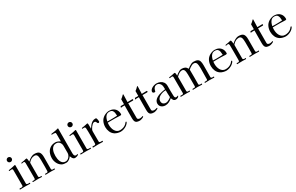

<svg xmlns="http://www.w3.org/2000/svg" viewBox="262 -2552 6693 4335"><g transform="rotate(-30 3608.5 -384.0)"><path d="M317 -15Q317 -10 314 -5.5Q311 -1 306 -1Q278 -1 250.5 -2.5Q223 -4 194 -4H167Q137 -4 107.5 -2.5Q78 -1 49 -1Q45 -1 43.5 -6Q42 -11 42 -14Q42 -19 43 -21.5Q44 -24 49 -25Q54 -27 60.5 -26.5Q67 -26 73 -26Q80 -26 86 -25.5Q92 -25 99 -25Q113 -25 124.5 -31.5Q136 -38 136 -54V-454Q136 -471 130 -480.5Q124 -490 105 -490Q91 -490 76.5 -488.5Q62 -487 48 -485Q40 -485 40 -494Q40 -504 48 -507Q60 -511 73.5 -512.5Q87 -514 99 -516Q127 -521 155 -527Q183 -533 210 -540Q213 -541 218 -541Q229 -541 229 -529Q229 -411 228.5 -292Q228 -173 228 -54Q228 -38 242.5 -31.5Q257 -25 270 -25Q280 -25 290.5 -26Q301 -27 311 -27Q315 -27 316 -22Q317 -17 317 -15ZM236 -707Q236 -682 218 -664.5Q200 -647 175 -647Q150 -647 132 -664.5Q114 -682 114 -707Q114 -732 132 -749.5Q150 -767 175 -767Q200 -767 218 -749.5Q236 -732 236 -707Z M961 -15Q961 -2 946 -2Q924 -2 901 -3.5Q878 -5 855 -5Q821 -5 785.5 -3.5Q750 -2 715 -2Q711 -2 710 -8.5Q709 -15 709 -19Q709 -27 719 -27Q729 -27 735 -27Q740 -27 745.5 -26.5Q751 -26 756 -26Q785 -26 788 -55Q791 -114 790.5 -174Q790 -234 790 -293Q790 -304 790 -315.5Q790 -327 790 -338Q789 -361 787 -394.5Q785 -428 778 -449Q762 -501 708 -501Q659 -501 618 -476Q577 -451 547 -413Q546 -340 546 -268Q546 -196 546 -124V-55Q546 -40 559 -33Q572 -26 585 -26Q593 -26 600.5 -27.5Q608 -29 615 -29Q619 -29 620 -24Q621 -19 621 -16Q621 -12 618.5 -7Q616 -2 610 -2Q588 -2 566.5 -3.5Q545 -5 523 -5Q489 -5 455 -3.5Q421 -2 386 -2Q381 -2 380.5 -8.5Q380 -15 380 -19Q380 -27 389 -27Q398 -27 403 -27Q408 -27 413 -26.5Q418 -26 423 -26Q452 -26 455 -55Q456 -69 456 -83Q456 -97 456 -111Q456 -197 456 -283.5Q456 -370 455 -456Q455 -470 449 -484Q443 -498 426 -498Q413 -498 401 -494Q389 -490 376 -490Q369 -490 369 -500Q369 -502 369.5 -504.5Q370 -507 371 -508Q372 -509 374 -509.5Q376 -510 377 -511Q395 -516 414.5 -518Q434 -520 452 -524Q469 -527 485 -532.5Q501 -538 517 -538Q524 -538 528 -531Q533 -522 536 -505.5Q539 -489 540.5 -472Q542 -455 542 -444Q564 -466 594.5 -487.5Q625 -509 658.5 -523.5Q692 -538 724 -538Q816 -538 848.5 -497.5Q881 -457 881 -370Q881 -292 880.5 -214Q880 -136 880 -58Q880 -39 891.5 -32.5Q903 -26 919 -26Q927 -26 935 -27.5Q943 -29 950 -29Q956 -29 958.5 -24.5Q961 -20 961 -15Z M1390 -367Q1390 -401 1376 -431Q1362 -461 1336 -480Q1310 -499 1273 -499Q1225 -499 1194.5 -476Q1164 -453 1146.5 -416.5Q1129 -380 1122.5 -338Q1116 -296 1116 -258Q1116 -224 1122 -185Q1128 -146 1143.5 -112Q1159 -78 1187 -56.5Q1215 -35 1258 -35Q1294 -35 1324 -57.5Q1354 -80 1372 -114Q1390 -148 1390 -181ZM1576 -40Q1576 -35 1571 -30Q1566 -25 1562 -22Q1549 -12 1524.5 -5Q1500 2 1483 2Q1457 2 1440 -13Q1423 -28 1412.5 -50Q1402 -72 1394 -93Q1372 -58 1334 -30.5Q1296 -3 1253 -3Q1224 -3 1193.5 -7.5Q1163 -12 1137 -28Q1080 -64 1050.5 -125.5Q1021 -187 1021 -252Q1021 -330 1049 -392.5Q1077 -455 1132.5 -491.5Q1188 -528 1270 -528Q1288 -528 1310 -521Q1332 -514 1353.5 -503.5Q1375 -493 1388 -482V-676Q1388 -708 1371.5 -712.5Q1355 -717 1328 -717Q1319 -717 1310 -716.5Q1301 -716 1292 -716Q1288 -716 1284.5 -719Q1281 -722 1281 -726Q1281 -733 1286 -735Q1288 -737 1290.5 -737Q1293 -737 1296 -738Q1317 -742 1338.5 -744.5Q1360 -747 1382 -751Q1404 -755 1425 -759.5Q1446 -764 1467 -770Q1468 -770 1470.5 -771Q1473 -772 1474 -772Q1479 -772 1480 -768Q1481 -764 1481 -760Q1481 -636 1480 -513Q1479 -390 1479 -266V-117Q1479 -100 1483 -82Q1487 -64 1498.5 -52Q1510 -40 1531 -40Q1541 -40 1550 -44Q1559 -48 1569 -48Q1576 -48 1576 -40Z M1899 -15Q1899 -10 1896 -5.5Q1893 -1 1888 -1Q1860 -1 1832.5 -2.5Q1805 -4 1776 -4H1749Q1719 -4 1689.5 -2.5Q1660 -1 1631 -1Q1627 -1 1625.5 -6Q1624 -11 1624 -14Q1624 -19 1625 -21.5Q1626 -24 1631 -25Q1636 -27 1642.5 -26.5Q1649 -26 1655 -26Q1662 -26 1668 -25.5Q1674 -25 1681 -25Q1695 -25 1706.5 -31.5Q1718 -38 1718 -54V-454Q1718 -471 1712 -480.5Q1706 -490 1687 -490Q1673 -490 1658.5 -488.5Q1644 -487 1630 -485Q1622 -485 1622 -494Q1622 -504 1630 -507Q1642 -511 1655.5 -512.5Q1669 -514 1681 -516Q1709 -521 1737 -527Q1765 -533 1792 -540Q1795 -541 1800 -541Q1811 -541 1811 -529Q1811 -411 1810.5 -292Q1810 -173 1810 -54Q1810 -38 1824.5 -31.5Q1839 -25 1852 -25Q1862 -25 1872.5 -26Q1883 -27 1893 -27Q1897 -27 1898 -22Q1899 -17 1899 -15ZM1818 -707Q1818 -682 1800 -664.5Q1782 -647 1757 -647Q1732 -647 1714 -664.5Q1696 -682 1696 -707Q1696 -732 1714 -749.5Q1732 -767 1757 -767Q1782 -767 1800 -749.5Q1818 -732 1818 -707Z M2361 -445Q2361 -435 2353.5 -426.5Q2346 -418 2335 -418Q2320 -418 2313.5 -428Q2307 -438 2302.5 -451Q2298 -464 2289 -474Q2280 -484 2259 -484Q2255 -484 2251.5 -484Q2248 -484 2244 -483Q2227 -480 2207 -462Q2187 -444 2168.5 -419.5Q2150 -395 2138 -371Q2126 -347 2125 -331Q2124 -315 2124 -299.5Q2124 -284 2124 -269Q2124 -215 2124.5 -161Q2125 -107 2125 -54Q2125 -39 2137.5 -32.5Q2150 -26 2163 -26Q2173 -26 2183 -27Q2193 -28 2203 -28Q2208 -28 2210 -23.5Q2212 -19 2212 -15Q2212 1 2196 1Q2166 1 2136 -0.5Q2106 -2 2076 -2Q2045 -2 2013.5 0Q1982 2 1950 2Q1946 2 1944.5 -4Q1943 -10 1943 -14Q1943 -24 1951 -25Q1962 -27 1974 -26Q1986 -25 1996 -25Q2011 -25 2020.5 -31.5Q2030 -38 2031 -54Q2033 -86 2033.5 -119Q2034 -152 2034 -185V-282Q2033 -325 2033.5 -367.5Q2034 -410 2030 -452Q2029 -472 2019 -480.5Q2009 -489 1989 -489Q1981 -489 1972.5 -487.5Q1964 -486 1955 -486Q1947 -486 1947 -498Q1947 -505 1954 -508Q1964 -511 1975 -512.5Q1986 -514 1996 -515Q2023 -520 2050 -525Q2077 -530 2104 -537Q2113 -534 2117 -526Q2119 -522 2120 -504Q2121 -486 2121 -462.5Q2121 -439 2121 -418.5Q2121 -398 2121 -390Q2143 -425 2171 -460Q2199 -495 2235 -518Q2271 -541 2316 -541Q2340 -541 2347 -526Q2354 -511 2356 -491Q2358 -480 2359.5 -468Q2361 -456 2361 -445Z M2778 -351Q2777 -392 2771 -429.5Q2765 -467 2742 -491.5Q2719 -516 2667 -516Q2620 -516 2590.5 -490.5Q2561 -465 2545 -426.5Q2529 -388 2521 -348Q2546 -347 2570 -346.5Q2594 -346 2618 -346Q2658 -346 2698 -347.5Q2738 -349 2778 -351ZM2893 -122Q2893 -117 2891 -116Q2888 -106 2876.5 -92Q2865 -78 2851 -65.5Q2837 -53 2828 -47Q2795 -24 2753.5 -10Q2712 4 2671 4Q2637 4 2595.5 -7Q2554 -18 2525 -37Q2469 -74 2443 -134Q2417 -194 2417 -259Q2417 -333 2446 -396Q2475 -459 2539 -498Q2568 -515 2604 -526.5Q2640 -538 2673 -538Q2732 -538 2777 -514Q2822 -490 2847.5 -446.5Q2873 -403 2873 -343Q2873 -326 2865.5 -321Q2858 -316 2843 -316Q2823 -316 2803 -317Q2783 -318 2763 -319Q2735 -321 2707.5 -321Q2680 -321 2652 -321Q2618 -321 2584 -321Q2550 -321 2516 -319Q2515 -303 2514 -288Q2513 -273 2513 -257Q2513 -220 2522 -180.5Q2531 -141 2551 -107.5Q2571 -74 2602 -53.5Q2633 -33 2677 -33Q2722 -33 2763 -47Q2804 -61 2838 -92Q2847 -101 2854.5 -111.5Q2862 -122 2871 -130Q2876 -135 2882 -135Q2887 -135 2890 -131Q2893 -127 2893 -122Z M3279 -46Q3279 -37 3265.5 -28Q3252 -19 3233 -12Q3214 -5 3196.5 -1Q3179 3 3171 3Q3119 3 3090.5 -10Q3062 -23 3050.5 -53Q3039 -83 3039 -134Q3039 -217 3039.5 -300.5Q3040 -384 3041 -467H2969Q2962 -467 2957.5 -463.5Q2953 -460 2948 -460Q2943 -460 2943 -467Q2943 -471 2948.5 -483Q2954 -495 2956 -499Q2959 -498 2965 -498H3043L3044 -625Q3067 -640 3086 -658.5Q3105 -677 3124 -696Q3126 -698 3128 -699.5Q3130 -701 3132 -701Q3141 -701 3141 -694L3135 -499Q3167 -499 3198.5 -500Q3230 -501 3261 -501Q3274 -501 3274 -486Q3274 -467 3257 -467H3135Q3135 -391 3134.5 -314.5Q3134 -238 3134 -161V-84Q3134 -59 3155 -49.5Q3176 -40 3196 -40Q3224 -40 3251 -49Q3254 -51 3260 -53Q3266 -55 3269 -55Q3279 -55 3279 -46Z M3651 -46Q3651 -37 3637.5 -28Q3624 -19 3605 -12Q3586 -5 3568.5 -1Q3551 3 3543 3Q3491 3 3462.5 -10Q3434 -23 3422.5 -53Q3411 -83 3411 -134Q3411 -217 3411.5 -300.5Q3412 -384 3413 -467H3341Q3334 -467 3329.5 -463.5Q3325 -460 3320 -460Q3315 -460 3315 -467Q3315 -471 3320.5 -483Q3326 -495 3328 -499Q3331 -498 3337 -498H3415L3416 -625Q3439 -640 3458 -658.5Q3477 -677 3496 -696Q3498 -698 3500 -699.5Q3502 -701 3504 -701Q3513 -701 3513 -694L3507 -499Q3539 -499 3570.5 -500Q3602 -501 3633 -501Q3646 -501 3646 -486Q3646 -467 3629 -467H3507Q3507 -391 3506.5 -314.5Q3506 -238 3506 -161V-84Q3506 -59 3527 -49.5Q3548 -40 3568 -40Q3596 -40 3623 -49Q3626 -51 3632 -53Q3638 -55 3641 -55Q3651 -55 3651 -46Z M4021 -117Q4017 -162 4016.5 -207.5Q4016 -253 4015 -299H4001Q3970 -299 3932.5 -289.5Q3895 -280 3861 -261Q3827 -242 3805.5 -213.5Q3784 -185 3784 -148Q3784 -100 3811 -75.5Q3838 -51 3884 -51Q3906 -51 3932 -61.5Q3958 -72 3982 -87Q4006 -102 4021 -117ZM4196 -53Q4196 -49 4195 -47Q4185 -25 4161.5 -13.5Q4138 -2 4115 -2Q4073 -2 4054.5 -26.5Q4036 -51 4025 -87Q3987 -52 3941 -28.5Q3895 -5 3842 -5Q3805 -5 3772.5 -19.5Q3740 -34 3720 -62Q3700 -90 3700 -130Q3700 -172 3721.5 -202.5Q3743 -233 3776.5 -254.5Q3810 -276 3848.5 -289.5Q3887 -303 3921 -310Q3944 -315 3968 -319Q3992 -323 4015 -327Q4015 -355 4012.5 -392Q4010 -429 3997 -453Q3984 -476 3962 -494Q3940 -512 3913 -512Q3867 -512 3841 -488Q3815 -464 3804 -420Q3803 -415 3802.5 -409.5Q3802 -404 3801 -399Q3800 -393 3793.5 -388.5Q3787 -384 3780 -384Q3761 -384 3745.5 -393Q3730 -402 3730 -423Q3730 -435 3734 -444Q3747 -475 3776 -495.5Q3805 -516 3840.5 -527Q3876 -538 3907 -538Q3961 -538 4005 -518Q4049 -498 4075.5 -459.5Q4102 -421 4102 -363Q4102 -298 4101.5 -232Q4101 -166 4105 -100Q4106 -78 4114 -61.5Q4122 -45 4147 -45Q4160 -45 4174.5 -51.5Q4189 -58 4193 -58Q4196 -58 4196 -53Z M5114 -13Q5114 1 5103 1Q5075 1 5046 -1Q5017 -3 4988 -3Q4959 -3 4929.5 -1Q4900 1 4871 1Q4867 1 4865.5 -4Q4864 -9 4864 -12Q4864 -21 4873.5 -23Q4883 -25 4894.5 -24Q4906 -23 4912 -23Q4926 -23 4935 -30Q4944 -37 4944 -51Q4944 -118 4945.5 -184Q4947 -250 4947 -316Q4947 -327 4947 -338Q4947 -349 4946 -360Q4945 -384 4943.5 -409.5Q4942 -435 4935 -457.5Q4928 -480 4911 -494Q4894 -508 4862 -508Q4839 -508 4811.5 -494.5Q4784 -481 4759 -463Q4734 -445 4717 -429Q4719 -415 4719 -400.5Q4719 -386 4719 -372Q4719 -343 4719.5 -313.5Q4720 -284 4720 -255Q4720 -204 4719.5 -153Q4719 -102 4719 -51Q4719 -36 4732 -30Q4745 -24 4758 -24Q4766 -24 4774.5 -25Q4783 -26 4790 -26Q4795 -26 4796.5 -21Q4798 -16 4798 -13Q4798 -8 4795 -3.5Q4792 1 4786 1Q4758 1 4729.5 -1Q4701 -3 4672 -3Q4644 -3 4615 -1Q4586 1 4557 1Q4553 1 4551 -4Q4549 -9 4549 -12Q4549 -20 4557 -23Q4565 -25 4576.5 -24Q4588 -23 4596 -23Q4610 -23 4619.5 -29.5Q4629 -36 4629 -51V-306Q4629 -327 4628.5 -358Q4628 -389 4624.5 -419.5Q4621 -450 4613 -468Q4606 -486 4589.5 -496Q4573 -506 4553 -506Q4527 -506 4500 -493Q4473 -480 4449 -461Q4425 -442 4408 -423V-52Q4408 -37 4419 -30.5Q4430 -24 4443 -24Q4451 -24 4459 -25.5Q4467 -27 4474 -27Q4478 -27 4479 -21.5Q4480 -16 4480 -14Q4480 -9 4477.5 -4.5Q4475 0 4469 0Q4450 0 4431 -1.5Q4412 -3 4393 -3Q4355 -3 4317 -1.5Q4279 0 4241 0Q4237 0 4235 -5Q4233 -10 4233 -13Q4233 -25 4243 -25Q4254 -25 4264 -24.5Q4274 -24 4284 -24Q4298 -24 4308 -30.5Q4318 -37 4318 -52Q4318 -153 4317.5 -254.5Q4317 -356 4317 -457Q4317 -468 4315 -479Q4313 -490 4302 -494Q4295 -497 4287 -497Q4274 -497 4261 -493.5Q4248 -490 4234 -490Q4225 -490 4225 -502Q4225 -510 4231 -512Q4236 -514 4242.5 -514.5Q4249 -515 4255 -516Q4278 -519 4301.5 -523.5Q4325 -528 4347 -533Q4355 -535 4364 -537Q4373 -539 4382 -539Q4394 -539 4398.5 -521.5Q4403 -504 4403.5 -484Q4404 -464 4404 -455Q4425 -473 4451 -492.5Q4477 -512 4506 -526Q4535 -540 4564 -540Q4615 -540 4650 -523Q4685 -506 4710 -459Q4732 -478 4760 -497.5Q4788 -517 4818.5 -530.5Q4849 -544 4879 -544Q4945 -544 4979.5 -525Q5014 -506 5026.5 -466.5Q5039 -427 5039 -365Q5039 -287 5038 -208.5Q5037 -130 5037 -51Q5037 -36 5050.5 -30Q5064 -24 5077 -24Q5085 -24 5092.5 -25Q5100 -26 5107 -26Q5111 -26 5112.5 -21Q5114 -16 5114 -13Z M5531 -351Q5530 -392 5524 -429.5Q5518 -467 5495 -491.5Q5472 -516 5420 -516Q5373 -516 5343.5 -490.5Q5314 -465 5298 -426.5Q5282 -388 5274 -348Q5299 -347 5323 -346.5Q5347 -346 5371 -346Q5411 -346 5451 -347.5Q5491 -349 5531 -351ZM5646 -122Q5646 -117 5644 -116Q5641 -106 5629.5 -92Q5618 -78 5604 -65.5Q5590 -53 5581 -47Q5548 -24 5506.5 -10Q5465 4 5424 4Q5390 4 5348.5 -7Q5307 -18 5278 -37Q5222 -74 5196 -134Q5170 -194 5170 -259Q5170 -333 5199 -396Q5228 -459 5292 -498Q5321 -515 5357 -526.5Q5393 -538 5426 -538Q5485 -538 5530 -514Q5575 -490 5600.5 -446.5Q5626 -403 5626 -343Q5626 -326 5618.5 -321Q5611 -316 5596 -316Q5576 -316 5556 -317Q5536 -318 5516 -319Q5488 -321 5460.5 -321Q5433 -321 5405 -321Q5371 -321 5337 -321Q5303 -321 5269 -319Q5268 -303 5267 -288Q5266 -273 5266 -257Q5266 -220 5275 -180.5Q5284 -141 5304 -107.5Q5324 -74 5355 -53.5Q5386 -33 5430 -33Q5475 -33 5516 -47Q5557 -61 5591 -92Q5600 -101 5607.5 -111.5Q5615 -122 5624 -130Q5629 -135 5635 -135Q5640 -135 5643 -131Q5646 -127 5646 -122Z M6285 -15Q6285 -2 6270 -2Q6248 -2 6225 -3.5Q6202 -5 6179 -5Q6145 -5 6109.5 -3.5Q6074 -2 6039 -2Q6035 -2 6034 -8.5Q6033 -15 6033 -19Q6033 -27 6043 -27Q6053 -27 6059 -27Q6064 -27 6069.5 -26.5Q6075 -26 6080 -26Q6109 -26 6112 -55Q6115 -114 6114.5 -174Q6114 -234 6114 -293Q6114 -304 6114 -315.5Q6114 -327 6114 -338Q6113 -361 6111 -394.5Q6109 -428 6102 -449Q6086 -501 6032 -501Q5983 -501 5942 -476Q5901 -451 5871 -413Q5870 -340 5870 -268Q5870 -196 5870 -124V-55Q5870 -40 5883 -33Q5896 -26 5909 -26Q5917 -26 5924.5 -27.5Q5932 -29 5939 -29Q5943 -29 5944 -24Q5945 -19 5945 -16Q5945 -12 5942.5 -7Q5940 -2 5934 -2Q5912 -2 5890.5 -3.5Q5869 -5 5847 -5Q5813 -5 5779 -3.5Q5745 -2 5710 -2Q5705 -2 5704.5 -8.5Q5704 -15 5704 -19Q5704 -27 5713 -27Q5722 -27 5727 -27Q5732 -27 5737 -26.5Q5742 -26 5747 -26Q5776 -26 5779 -55Q5780 -69 5780 -83Q5780 -97 5780 -111Q5780 -197 5780 -283.5Q5780 -370 5779 -456Q5779 -470 5773 -484Q5767 -498 5750 -498Q5737 -498 5725 -494Q5713 -490 5700 -490Q5693 -490 5693 -500Q5693 -502 5693.5 -504.5Q5694 -507 5695 -508Q5696 -509 5698 -509.5Q5700 -510 5701 -511Q5719 -516 5738.5 -518Q5758 -520 5776 -524Q5793 -527 5809 -532.5Q5825 -538 5841 -538Q5848 -538 5852 -531Q5857 -522 5860 -505.5Q5863 -489 5864.5 -472Q5866 -455 5866 -444Q5888 -466 5918.5 -487.5Q5949 -509 5982.5 -523.5Q6016 -538 6048 -538Q6140 -538 6172.5 -497.5Q6205 -457 6205 -370Q6205 -292 6204.5 -214Q6204 -136 6204 -58Q6204 -39 6215.5 -32.5Q6227 -26 6243 -26Q6251 -26 6259 -27.5Q6267 -29 6274 -29Q6280 -29 6282.5 -24.5Q6285 -20 6285 -15Z M6664 -46Q6664 -37 6650.5 -28Q6637 -19 6618 -12Q6599 -5 6581.5 -1Q6564 3 6556 3Q6504 3 6475.5 -10Q6447 -23 6435.5 -53Q6424 -83 6424 -134Q6424 -217 6424.5 -300.5Q6425 -384 6426 -467H6354Q6347 -467 6342.5 -463.5Q6338 -460 6333 -460Q6328 -460 6328 -467Q6328 -471 6333.5 -483Q6339 -495 6341 -499Q6344 -498 6350 -498H6428L6429 -625Q6452 -640 6471 -658.5Q6490 -677 6509 -696Q6511 -698 6513 -699.5Q6515 -701 6517 -701Q6526 -701 6526 -694L6520 -499Q6552 -499 6583.5 -500Q6615 -501 6646 -501Q6659 -501 6659 -486Q6659 -467 6642 -467H6520Q6520 -391 6519.5 -314.5Q6519 -238 6519 -161V-84Q6519 -59 6540 -49.5Q6561 -40 6581 -40Q6609 -40 6636 -49Q6639 -51 6645 -53Q6651 -55 6654 -55Q6664 -55 6664 -46Z M7080 -351Q7079 -392 7073 -429.5Q7067 -467 7044 -491.5Q7021 -516 6969 -516Q6922 -516 6892.5 -490.5Q6863 -465 6847 -426.5Q6831 -388 6823 -348Q6848 -347 6872 -346.5Q6896 -346 6920 -346Q6960 -346 7000 -347.5Q7040 -349 7080 -351ZM7195 -122Q7195 -117 7193 -116Q7190 -106 7178.5 -92Q7167 -78 7153 -65.5Q7139 -53 7130 -47Q7097 -24 7055.5 -10Q7014 4 6973 4Q6939 4 6897.5 -7Q6856 -18 6827 -37Q6771 -74 6745 -134Q6719 -194 6719 -259Q6719 -333 6748 -396Q6777 -459 6841 -498Q6870 -515 6906 -526.5Q6942 -538 6975 -538Q7034 -538 7079 -514Q7124 -490 7149.5 -446.5Q7175 -403 7175 -343Q7175 -326 7167.5 -321Q7160 -316 7145 -316Q7125 -316 7105 -317Q7085 -318 7065 -319Q7037 -321 7009.5 -321Q6982 -321 6954 -321Q6920 -321 6886 -321Q6852 -321 6818 -319Q6817 -303 6816 -288Q6815 -273 6815 -257Q6815 -220 6824 -180.5Q6833 -141 6853 -107.5Q6873 -74 6904 -53.5Q6935 -33 6979 -33Q7024 -33 7065 -47Q7106 -61 7140 -92Q7149 -101 7156.5 -111.5Q7164 -122 7173 -130Q7178 -135 7184 -135Q7189 -135 7192 -131Q7195 -127 7195 -122Z"/></g></svg>

Font: Kaisei Opti
Style: Regular
Weight: 400
Designer: Font-Kai, 金井和夫
Foundry: KAZUO KANAI
Version: Version 5.003